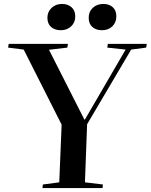

<svg xmlns="http://www.w3.org/2000/svg" viewBox="-20 -952 763 972"><path d="M407 -347H410L616 -701L523 -711L526 -730H723L720 -711L644 -701L421 -323L410 -29L501 -18L499 0H195L197 -18L280 -29L292 -321L100 -701L21 -711L24 -730H324L321 -711L228 -700ZM429 -862Q429 -893 450 -912.5Q471 -932 503 -932Q533 -932 551 -915.5Q569 -899 569 -869Q569 -838 548.5 -818.5Q528 -799 497 -799Q466 -799 447.5 -815.5Q429 -832 429 -862ZM220 -862Q220 -892 241 -912Q262 -932 294 -932Q324 -932 342.5 -915Q361 -898 361 -869Q361 -838 340 -818.5Q319 -799 288 -799Q257 -799 238.5 -815.5Q220 -832 220 -862Z"/></svg>

Font: Literata 72pt SemiBold
Style: Italic
Weight: 600
Italic angle: -2°
Designer: Latin by Veronika Burian and Jose Scaglione. Greek by Irene Vlachou. Cyrillic by Vera Evstafieva
Foundry: TypeTogether
Version: Version 3.002